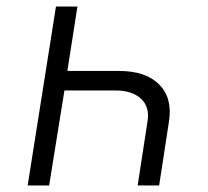

<svg xmlns="http://www.w3.org/2000/svg" viewBox="-20 -570 640 590"><path d="M218 -550 187 -352H346Q428 -352 469.5 -310Q511 -268 499 -195L469 0H403L433 -195Q441 -240 414 -266Q387 -292 334 -292H178L131 0H65L152 -550Z"/></svg>

Font: JetBrains Mono NL ExtraLight
Style: Italic
Weight: 200
Italic angle: -9°
Monospace: yes
Designer: Philipp Nurullin, Konstantin Bulenkov
Foundry: JetBrains
Version: Version 2.305; ttfautohint (v1.8.4.7-5d5b)